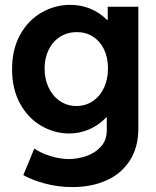

<svg xmlns="http://www.w3.org/2000/svg" viewBox="-20 -551 638 784"><path d="M75.2 164.1 120.1 55.7Q146 73.7 184.8 85.9Q223.6 98.1 261.7 98.6Q297.9 98.1 333.3 85.9Q368.7 73.7 392.3 47.4Q416 21 416 -18.6V-72.3H414.6Q384.3 -40.5 345.2 -23.2Q306.2 -5.9 261.7 -5.9Q202.1 -6.3 148.7 -37.1Q95.2 -67.9 62.3 -127.2Q29.3 -186.5 29.3 -268.6Q29.3 -350.1 62.5 -409.7Q95.7 -469.2 150.4 -500.2Q205.1 -531.2 266.6 -531.2Q311 -531.2 349.1 -515.4Q387.2 -499.5 417 -469.7H419.9V-523.4H544.9V-26.4Q544.9 51.3 509.8 105.2Q474.6 159.2 413.8 186Q353 212.9 275.4 212.9Q217.3 212.9 163.8 198.5Q110.4 184.1 75.2 164.1ZM420.9 -271.5Q420.9 -315.9 404.8 -349.4Q388.7 -382.8 359.6 -401.4Q330.6 -419.9 293.9 -419.9Q255.9 -419.9 225.8 -401.1Q195.8 -382.3 179 -348.6Q162.1 -314.9 162.1 -271.5Q162.1 -228 178.7 -193.1Q195.3 -158.2 224.9 -138.2Q254.4 -118.2 292 -118.2Q329.1 -118.2 358.6 -137.9Q388.2 -157.7 404.5 -192.4Q420.9 -227.1 420.9 -271.5Z"/></svg>

Font: Reddit Sans Vanilla
Style: Bold
Weight: 700
Designer: Stephen Hutchings
Foundry: Reddit
Version: Version 1.013